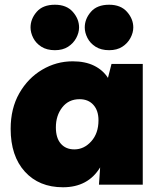

<svg xmlns="http://www.w3.org/2000/svg" viewBox="-20 -780 675 811"><path d="M583 -510V0H398L403 -73Q352 11 246 11Q145 11 85 -55Q25 -121 25 -236Q25 -322 61.5 -386Q98 -450 158 -485.5Q218 -521 287 -521Q340 -521 377.5 -502.5Q415 -484 436 -451L451 -510ZM316 -361Q270 -361 243 -326.5Q216 -292 216 -242Q216 -197 237 -173Q258 -149 294 -149Q335 -149 365.5 -183Q396 -217 396 -272Q396 -313 374.5 -337Q353 -361 316 -361ZM212 -568Q178 -568 155 -582.5Q132 -597 120.5 -619.5Q109 -642 109 -664Q109 -700 135 -730Q161 -760 212 -760Q261 -760 287.5 -730Q314 -700 314 -664Q314 -642 302 -619.5Q290 -597 267.5 -582.5Q245 -568 212 -568ZM441 -568Q407 -568 384 -582.5Q361 -597 349.5 -619.5Q338 -642 338 -664Q338 -700 364 -730Q390 -760 441 -760Q490 -760 516.5 -730Q543 -700 543 -664Q543 -642 531 -619.5Q519 -597 496.5 -582.5Q474 -568 441 -568Z"/></svg>

Font: Livvic Black
Style: Regular
Weight: 900
Designer: Jacques Le Bailly, Baron von Fonthausen
Version: Version 1.001; ttfautohint (v1.8.2)